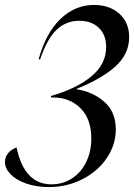

<svg xmlns="http://www.w3.org/2000/svg" viewBox="-46 -744 542 776"><path d="M21 -148Q52 1 162 1Q208 1 245 -23Q282 -47 302.5 -89.5Q323 -132 323 -184Q323 -263 279.5 -306.5Q236 -350 169 -350H160V-356Q264 -386 323.5 -435.5Q383 -485 383 -554Q383 -603 353.5 -631.5Q324 -660 274 -660Q222 -660 183.5 -624.5Q145 -589 116 -504H110Q139 -610 198 -667Q257 -724 334 -724Q397 -724 436.5 -688.5Q476 -653 476 -594Q476 -526 421 -476Q366 -426 264 -385V-383Q327 -374 374.5 -333.5Q422 -293 422 -221Q422 -160 386.5 -106.5Q351 -53 288.5 -20.5Q226 12 151 12Q101 12 60.5 -2Q20 -16 -3 -39.5Q-26 -63 -26 -89Q-26 -109 -13.5 -124.5Q-1 -140 21 -148Z"/></svg>

Font: Nyght Serif Italic
Style: Regular
Weight: 400
Italic angle: -16°
Designer: Maksym Kobuzan
Version: Version 0.410